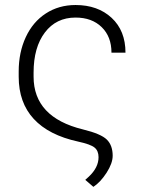

<svg xmlns="http://www.w3.org/2000/svg" viewBox="-20 -558 575 762"><path d="M279.8 -538.1Q368.2 -538.1 423.1 -487.1Q478 -436 478 -349.1H422.4Q422.4 -412.6 383.5 -450.4Q344.7 -488.3 279.8 -488.3Q203.1 -488.3 158.2 -429.2Q113.3 -370.1 113.3 -270V-253.9Q113.3 -92.3 309.1 -44.4Q380.9 -26.9 404.1 -3.9Q427.2 19 427.2 60.1Q427.2 89.8 403.1 127.4Q378.9 165 350.6 183.6L318.4 155.8L332.5 143.1Q371.1 106.9 371.1 65.9Q371.1 40.5 355.2 27.6Q339.4 14.6 290 3.9Q173.3 -21.5 113.8 -86.2Q54.2 -150.9 54.2 -253.4V-274.4Q54.2 -350.1 82.3 -410.6Q110.4 -471.2 161.9 -504.6Q213.4 -538.1 279.8 -538.1Z"/></svg>

Font: Roboto Light
Style: Regular
Weight: 300
Designer: Google
Version: Version 2.134; 2016; ttfautohint (v1.6)